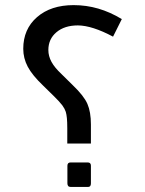

<svg xmlns="http://www.w3.org/2000/svg" viewBox="-20 -738 571 758"><path d="M338.9 -84V-14.2Q338.9 0 328.1 0H258.8Q246.1 0 246.1 -14.2V-83.5Q246.1 -96.7 258.8 -96.7H326.2Q338.9 -96.7 338.9 -84ZM245.6 -171.4V-231.4Q245.6 -256.8 244.1 -271.5Q242.7 -286.1 239.7 -296.4Q235.8 -308.6 226.6 -321.3Q215.3 -336.4 193.8 -357.4L150.9 -399.4Q106.9 -441.4 89.4 -474.9Q71.8 -508.3 71.8 -545.4Q71.8 -623 126.2 -670.4Q180.7 -717.8 270.5 -717.8Q320.8 -717.8 367.9 -704.1Q415 -690.4 460.9 -662.6L426.3 -593.3Q343.8 -637.2 287.6 -637.7Q234.9 -637.7 202.9 -610.8Q170.9 -584 170.9 -540.5Q170.9 -516.6 183.3 -493.7Q195.8 -470.7 223.6 -444.8L267.6 -401.4Q311.5 -359.4 325.2 -327.6Q338.9 -295.9 338.9 -246.6V-171.4Z"/></svg>

Font: Elshan
Style: Regular
Weight: 400
Foundry: DejaVu fonts team - Redesigned by Saber Rastikerdar (Samim font) - Edited by Jalil Hamdollahi
Version: Version 0.9.9; ttfautohint (v1.4.1.5-446e)